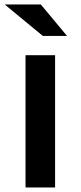

<svg xmlns="http://www.w3.org/2000/svg" viewBox="-20 -811 360 856"><path d="M162.1 -791 278.8 -650.9H170.9L1 -791ZM93.8 -564.9H225.6V24.9H93.8Z"/></svg>

Font: FORM UDPGothic
Style: Bold
Weight: 700
Foundry: Pronama LLC
Version: Version 1.051